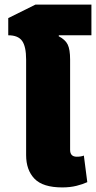

<svg xmlns="http://www.w3.org/2000/svg" viewBox="-20 -808 419 838"><path d="M94 -422H286V-548Q286 -592 275.5 -613.5Q265 -635 236 -650L237 -654H379V-788H135L16 -729V-654Q59 -654 76.5 -629.5Q94 -605 94 -548ZM252 10Q286 10 314 3Q342 -4 361 -13L346 -129Q334 -124 315 -124Q286 -124 286 -154V-517H94V-131Q94 -66 130.5 -28Q167 10 252 10Z"/></svg>

Font: Noto Sans Thai UI Black
Style: Regular
Weight: 900
Designer: Monotype Design Team
Foundry: Monotype Imaging Inc.
Version: Version 1.901